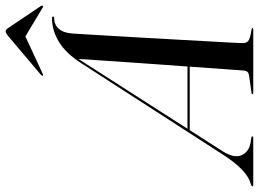

<svg xmlns="http://www.w3.org/2000/svg" viewBox="-192 -775 913 677"><g transform="rotate(-90 264.5 -436.5)"><path d="M70 -108.5Q44.5 -68 55.5 -41.8Q66.5 -15.5 100 -9.5L116.5 -7Q122 -6.5 122 -3.5Q122 0 116 0H-49Q-54 0 -54 -3Q-54 -6 -45.5 -9Q-22 -14.5 4 -39Q30 -63.5 60.5 -111L378.5 -604Q414.5 -660.5 455 -685Q495.5 -709.5 537.5 -709.5Q545 -709.5 544.5 -706Q544.5 -702 539 -702Q516.5 -702 502 -686.2Q487.5 -670.5 485 -640Q484.5 -633.5 482.5 -600.2Q480.5 -567 477.5 -516Q474.5 -465 471 -405Q467.5 -345 464.2 -284.5Q461 -224 458 -171.8Q455 -119.5 453 -84Q451 -48.5 451 -39Q450.5 -24.5 458.5 -17.8Q466.5 -11 498.5 -6Q504 -5.5 504 -3Q504 0 499 0H275.5Q271 0 271 -3Q271 -5.5 275 -6L335.5 -14.5Q346 -16 350 -21.2Q354 -26.5 354.5 -35Q355.5 -48.5 359.2 -101Q363 -153.5 368 -224H144ZM383 -597.5 149 -232H368.5Q372.5 -287.5 376.8 -347.2Q381 -407 384.8 -461.2Q388.5 -515.5 391.2 -556.5Q394 -597.5 395 -616Q391 -610.5 383 -597.5ZM581.5 -741.5Q579.5 -740 575.5 -743L474.5 -803.5L344 -743Q338 -740 336.5 -741.5Q334.5 -744 339 -748.5L474.5 -863Q486 -873 492.5 -873Q499 -873 505 -863L582 -748.5Q584.5 -744 581.5 -741.5Z"/></g></svg>

Font: Fraunces 144pt
Style: Italic
Weight: 400
Italic angle: -16°
Version: Version 1.000;[b76b70a41]